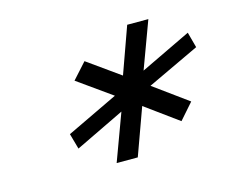

<svg xmlns="http://www.w3.org/2000/svg" viewBox="-62 -758 618 518"><g transform="rotate(-15 247.0 -499.5)"><path d="M205.6 -322.8 253.9 -453.6 116.2 -387.2 104 -430.7 248 -499.5 153.3 -566.9 192.9 -610.8 283.2 -546.4 329.6 -675.8H388.7L340.3 -544.9L481.9 -612.8L493.7 -569.3L347.7 -500.5L442.9 -431.2L403.8 -386.7L312 -453.6L264.6 -322.8Z"/></g></svg>

Font: Elstob 10pt SemiBold
Style: Italic
Weight: 600
Italic angle: -20°
Designer: Peter S. Baker
Version: Version 1.015